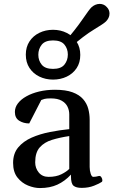

<svg xmlns="http://www.w3.org/2000/svg" viewBox="-20 -957 583 988"><path d="M47.4 -118.7Q47.4 -167 73.7 -198.5Q100.1 -230 142.8 -248.8Q185.5 -267.6 236.6 -277.6Q287.6 -287.6 336.4 -292.5V-368.7Q336.4 -389.2 327.4 -408Q318.4 -426.8 297.6 -438.7Q276.9 -450.7 241.2 -450.7Q219.2 -450.7 209 -448Q198.7 -445.3 192.4 -442.4L130.4 -321.8Q101.1 -321.8 78.9 -335.7Q56.6 -349.6 56.6 -380.9Q56.6 -404.8 72.3 -425.3Q87.9 -445.8 116 -461.4Q144 -477.1 181.4 -486.1Q218.8 -495.1 262.7 -495.1Q317.9 -495.1 353 -482.2Q388.2 -469.2 407.5 -447Q426.8 -424.8 434.1 -397.5Q441.4 -370.1 441.4 -340.8V-97.7Q441.4 -78.6 446.8 -62.7Q452.1 -46.9 460 -46.9Q466.8 -46.9 473.9 -48.1Q481 -49.3 488.3 -51.3Q496.6 -53.2 501.7 -44.9Q506.8 -36.6 506.8 -29.3Q506.8 -23.4 503.9 -21Q492.2 -12.7 464.1 -1.5Q436 9.8 400.4 9.8Q371.6 9.8 358.4 -1.2Q345.2 -12.2 345.2 -49.3V-58.6Q313.5 -24.4 275.1 -6.8Q236.8 10.7 185.5 10.7Q156.2 10.7 124.3 -2.2Q92.3 -15.1 69.8 -43.5Q47.4 -71.8 47.4 -118.7ZM161.1 -121.6Q161.1 -91.8 179.4 -69.3Q197.8 -46.9 230 -46.9Q269 -46.9 295.9 -60.3Q322.8 -73.7 336.4 -87.9V-256.8Q287.1 -249.5 247.6 -237.3Q208 -225.1 184.6 -198.7Q161.1 -172.4 161.1 -121.6ZM252.9 -547.4Q214.4 -547.4 182.4 -563Q150.4 -578.6 131.6 -607.4Q112.8 -636.2 112.8 -675.8Q112.8 -714.8 131.6 -743.7Q150.4 -772.5 182.4 -788.1Q214.4 -803.7 252.9 -803.7Q291.5 -803.7 323.5 -787.6Q355.5 -771.5 374.3 -742.4Q393.1 -713.4 393.1 -674.3Q393.1 -634.8 374.3 -606.4Q355.5 -578.1 323.5 -562.7Q291.5 -547.4 252.9 -547.4ZM252.9 -602.5Q293.9 -602.5 311.5 -624.5Q329.1 -646.5 329.1 -676.3Q329.1 -706.1 311.5 -727.5Q293.9 -749 252.9 -749Q212.4 -749 194.8 -727.1Q177.2 -705.1 177.2 -675.3Q177.2 -645.5 194.8 -624Q212.4 -602.5 252.9 -602.5ZM337.9 -709.5 310.5 -737.8Q370.1 -807.1 404.8 -857.9Q439.5 -908.7 450.7 -919.4Q458.5 -926.8 469.7 -931.9Q481 -937 493.7 -937Q502.4 -937 512 -933.3Q521.5 -929.7 529.3 -920.9Q537.1 -913.1 540.3 -904.5Q543.5 -896 543.5 -887.2Q543.5 -875 538.3 -864.7Q533.2 -854.5 525.4 -846.7Q514.2 -835.4 463.4 -804.9Q412.6 -774.4 337.9 -709.5Z"/></svg>

Font: Gelasio Medium
Style: Regular
Weight: 500
Designer: Eben Sorkin
Foundry: Eben Sorkin
Version: Version 1.008